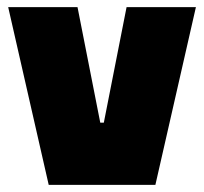

<svg xmlns="http://www.w3.org/2000/svg" viewBox="-20 -520 574 540"><path d="M3 -500H198L262 -175H272L336 -500H531L417 0H117Z"/></svg>

Font: Changa ExtraBold
Style: Regular
Weight: 800
Designer: Eduardo Rodriguez Tunni
Foundry: Eduardo Rodriguez Tunni
Version: Version 3.002; ttfautohint (v1.8.2)